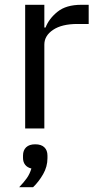

<svg xmlns="http://www.w3.org/2000/svg" viewBox="-20 -536 407 801"><path d="M60 0ZM85 0V-516H165V-421H170Q184 -458 220 -487Q256 -516 319 -516H350V-436H303Q238 -436 201.5 -411.5Q165 -387 165 -350V0ZM127 66Q152 66 165 78.5Q178 91 178 113V124Q178 159 160 190.5Q142 222 118 245H60Q80 224 92 207Q104 190 111 167Q94 163 85 151.5Q76 140 76 123V113Q76 91 89 78.5Q102 66 127 66Z"/></svg>

Font: Aneliza
Style: Regular
Weight: 400
Designer: Mike Abbink, Paul van der Laan, Pieter van Rosmalen
Foundry: Bold Monday
Version: Version 3.001;September 8, 2019;FontCreator 11.5.0.2425 64-b